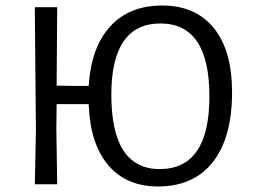

<svg xmlns="http://www.w3.org/2000/svg" viewBox="-20 -667 919 695"><path d="M187 -641 185 -357 245 -356H301Q310 -496 379 -571.5Q448 -647 567 -647Q688 -647 754 -565.5Q820 -484 820 -333Q820 -169 750.5 -80.5Q681 8 552 8Q437 8 371.5 -69.5Q306 -147 301 -290H185L184 -200L187 0H106L110 -193L106 -641ZM561 -582Q383 -582 383 -324Q383 -55 558 -55Q738 -55 738 -318Q738 -582 561 -582Z"/></svg>

Font: Alegreya Sans SC
Style: Regular
Weight: 400
Designer: Juan Pablo del Peral
Foundry: Huerta Tipografica
Version: Version 2.007